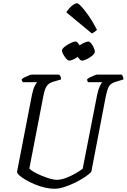

<svg xmlns="http://www.w3.org/2000/svg" viewBox="-20 -1164 781 1184"><path d="M316 0Q287 0 255.5 -7.5Q224 -15 194 -27.5Q164 -40 140 -54Q116 -68 101 -81Q86 -94 85 -104L177 -579Q184 -613 193.5 -632.5Q203 -652 209 -657H121Q120 -659 117 -663.5Q114 -668 114 -675Q120 -681 132.5 -687.5Q145 -694 158 -699Q171 -704 177 -704H345Q348 -701 352.5 -693.5Q357 -686 356 -674L312 -661Q282 -653 269 -634.5Q256 -616 248 -575L161 -125Q168 -116 188.5 -104Q209 -92 235.5 -81Q262 -70 287.5 -62.5Q313 -55 331 -55Q356 -55 388.5 -67.5Q421 -80 449 -96.5Q477 -113 490 -124L579 -579Q587 -615 596 -633.5Q605 -652 611 -657H523Q522 -659 519.5 -663.5Q517 -668 517 -675Q524 -682 537 -688Q550 -694 562 -699Q574 -704 579 -704H731Q733 -700 737 -693.5Q741 -687 741 -674L695 -660Q677 -655 665 -646Q653 -637 646 -619Q639 -601 632 -568L543 -104Q530 -90 503 -72Q476 -54 442.5 -37.5Q409 -21 376 -10.5Q343 0 316 0ZM407 -790Q399 -790 389 -801.5Q379 -813 370.5 -828Q362 -843 362 -853Q362 -861 372.5 -870.5Q383 -880 397 -888.5Q411 -897 424.5 -902.5Q438 -908 445 -908Q454 -908 463 -896Q472 -884 478.5 -869Q485 -854 485 -844Q485 -837 476 -827.5Q467 -818 454 -809.5Q441 -801 427.5 -795.5Q414 -790 407 -790ZM486 -790Q478 -790 468 -801.5Q458 -813 450.5 -828Q443 -843 443 -853Q443 -861 453 -870.5Q463 -880 477 -888.5Q491 -897 504.5 -902.5Q518 -908 525 -908Q533 -908 542.5 -896Q552 -884 558.5 -869Q565 -854 565 -844Q565 -837 556 -827.5Q547 -818 533.5 -809.5Q520 -801 507 -795.5Q494 -790 486 -790ZM546 -958 389 -1088Q396 -1100 408 -1113.5Q420 -1127 433 -1135.5Q446 -1144 454 -1144Q463 -1144 482.5 -1123Q502 -1102 527.5 -1065.5Q553 -1029 578 -980Q574 -976 566 -969.5Q558 -963 546 -958Z"/></svg>

Font: Texturina 12pt ExtraLight
Style: Italic
Weight: 250
Italic angle: -11°
Designer: Guillermo Torres Carreño
Foundry: Omnibus-Type
Version: Version 1.002